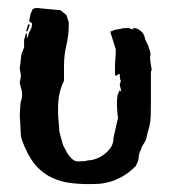

<svg xmlns="http://www.w3.org/2000/svg" viewBox="-20 -457 434 486"><path d="M30 -166 32 -198Q36 -207 36 -219Q36 -226 33 -235L30 -247L33 -265Q33 -268 31.5 -274.5Q30 -281 30 -283L34 -319L41 -337V-355Q41 -357 43 -363Q45 -369 45 -371L48 -373V-362H50Q52 -372 56.5 -380Q61 -388 61 -396V-398L54 -403Q54 -408 55.5 -412.5Q57 -417 57 -421L63 -434L71 -437Q72 -437 81.5 -436Q91 -435 102.5 -434Q114 -433 123.5 -432Q133 -431 133 -431L148 -419L154 -401V-393Q154 -367 148 -342.5Q142 -318 142 -289V-259V-253Q134 -236 130.5 -219.5Q127 -203 127 -183V-171Q127 -162 128.5 -147.5Q130 -133 130 -126Q130 -125 131.5 -119Q133 -113 135 -106Q137 -99 138.5 -93.5Q140 -88 141 -87Q149 -70 155.5 -62Q162 -54 167.5 -51Q173 -48 179 -48.5Q185 -49 191 -49Q198 -49 202 -51Q212 -51 223 -55Q234 -59 244 -66.5Q254 -74 260.5 -84Q267 -94 267 -105V-107L279 -160Q278 -161 277.5 -167Q277 -173 276.5 -180Q276 -187 276 -193Q276 -199 276 -201L277 -212Q277 -216 279.5 -221Q282 -226 282 -228L287 -226L283 -243L286 -252Q284 -255 283.5 -261Q283 -267 283 -270Q281 -270 278 -268Q275 -266 275 -265L271 -267V-281Q271 -298 272 -307.5Q273 -317 273 -332L259 -377L265 -379Q267 -380 269.5 -381Q272 -382 274 -382L280 -383Q289 -385 292 -385.5Q295 -386 303 -386Q308 -386 310 -384.5Q312 -383 317 -383H319Q318 -384 317 -384Q316 -384 316 -385Q316 -386 319 -386Q327 -386 336 -379Q345 -372 347 -359Q350 -351 354 -344Q356 -338 358.5 -331Q361 -324 361 -319Q361 -318 360.5 -317Q360 -316 360 -314V-310Q360 -302 361.5 -295.5Q363 -289 364 -281L362 -275V-200V-198Q362 -175 361.5 -163.5Q361 -152 359.5 -143.5Q358 -135 355.5 -127.5Q353 -120 350 -105Q347 -97 343 -92Q339 -87 337 -79Q331 -67 331 -58.5Q331 -50 323 -36Q306 -19 288.5 -9.5Q271 0 255.5 4Q240 8 226.5 8.5Q213 9 204 9Q180 9 157 6Q134 3 113 -6.5Q92 -16 74.5 -34Q57 -52 44 -82Q41 -88 37 -99Q33 -110 33 -112ZM55 -395V-393Q55 -392 54 -389.5Q53 -387 52 -385L50 -378H46L51 -395Z"/></svg>

Font: East Sea Dokdo
Style: Regular
Weight: 400
Designer: YoonDesign Inc.
Foundry: YoonDesign Inc.
Version: Version 1.00